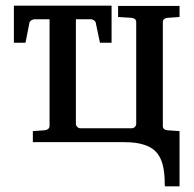

<svg xmlns="http://www.w3.org/2000/svg" viewBox="-20 -502 684 678"><path d="M445 -49H264C255 -49 248 -57 248 -64V-434H302C308 -434 317 -428 318 -422L333 -351H374V-482H29V-351H70L84 -422C85 -428 95 -434 101 -434H155V-57C155 -48 147 -43 138 -42L96 -39V0H419C447 0 470 3 488 9C548 27 562 77 562 156H614V-39L571 -42C561 -43 555 -48 555 -57V-425C555 -433 562 -438 571 -439L614 -442V-481H397V-442L445 -439C454 -438 461 -433 461 -425V-64C461 -57 454 -49 445 -49Z"/></svg>

Font: Veleka
Style: Regular
Weight: 400
Designer: Stefan Peev, Context Ltd, 2016; SIL International, 1997-2014.
Foundry: Stefan Peev, Context Ltd, 2016
Version: Version 1.000